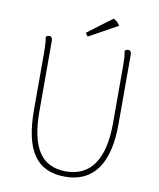

<svg xmlns="http://www.w3.org/2000/svg" viewBox="-92 -914 827 999"><g transform="rotate(10 321.0 -415.0)"><path d="M461 -810C453 -826 441 -835 427 -842L298 -745C299 -739 305 -730 311 -727ZM547 -673C547 -687 541 -695 530 -695C521 -695 516 -691 512 -687C516 -671 518 -640 518 -600V-304C518 -115 450 -16 320 -16C190 -16 130 -107 130 -304V-673C130 -687 124 -695 113 -695C104 -695 99 -691 95 -687C99 -671 101 -640 101 -600V-304C101 -87 170 12 320 12C469 12 547 -96 547 -304Z"/></g></svg>

Font: Arima Koshi Thin
Style: Regular
Weight: 250
Designer: Joana Correia and Natanael Gama
Foundry: NDISCOVER
Version: Version 1.019;PS 001.019;hotconv 1.0.88;makeotf.lib2.5.64775